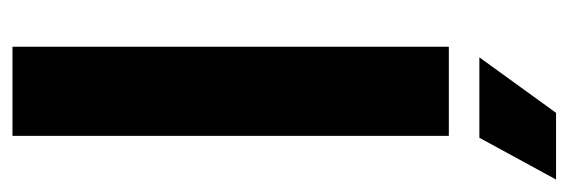

<svg xmlns="http://www.w3.org/2000/svg" viewBox="-340 -418 912 308"><g transform="rotate(-90 116.0 -264.0)"><path d="M52 0H195V-700H52ZM-18 172H89L178 49H49Z"/></g></svg>

Font: Vanilla Cream Black
Style: Regular
Weight: 900
Designer: Jeremy Tribby, Jinavaṁso
Foundry: Tribby Type
Version: Version 1.422;Glyphs 3.1.2 (3151)